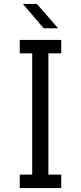

<svg xmlns="http://www.w3.org/2000/svg" viewBox="-20 -952 410 972"><path d="M225 -682V-68H290V0H80V-68H143V-682H80V-750H290V-682ZM167 -932 274 -809H201L96 -932Z"/></svg>

Font: Kelly Slab
Style: Regular
Weight: 400
Designer: Denis Masharov
Foundry: Denis Masharov
Version: Version 1.001